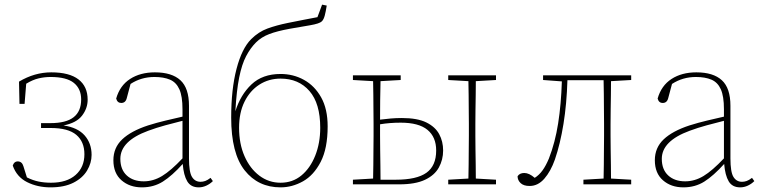

<svg xmlns="http://www.w3.org/2000/svg" viewBox="-20 -795 3292 828"><path d="M375 -127Q375 -92 355.5 -59.5Q336 -27 296.5 -7Q257 13 198 13Q142 13 97 -9.5Q52 -32 35 -81Q41 -99 56 -99Q75 -99 81 -78L96 -30Q122 -17 147 -12Q172 -7 200 -7Q268 -7 306 -40.5Q344 -74 344 -130Q344 -184 309 -213.5Q274 -243 199 -243H157V-264H197Q265 -264 297.5 -289.5Q330 -315 330 -366Q330 -412 298.5 -437.5Q267 -463 198 -463Q172 -463 146.5 -457Q121 -451 93 -434L86 -347H64L62 -443Q129 -483 201 -483Q279 -483 318.5 -452.5Q358 -422 358 -365Q358 -328 334 -296.5Q310 -265 254 -254Q315 -245 345 -211Q375 -177 375 -127Z M837 13Q803 13 787.5 -13Q772 -39 768 -88Q722 -37 682.5 -12Q643 13 592 13Q539 13 504 -17.5Q469 -48 469 -104Q469 -158 507 -194Q545 -230 618 -254Q656 -266 694 -275Q732 -284 767 -292V-324Q767 -380 753.5 -410Q740 -440 713 -451.5Q686 -463 646 -463Q589 -463 543 -433L527 -373Q522 -351 503 -351Q486 -351 481 -370Q497 -426 541 -454.5Q585 -483 648 -483Q721 -483 758 -449Q795 -415 795 -339V-112Q795 -53 808 -32Q821 -11 845 -11Q855 -11 865 -14.5Q875 -18 888 -28L898 -14Q886 -2 870 5.5Q854 13 837 13ZM499 -110Q499 -64 526.5 -38.5Q554 -13 600 -13Q641 -13 679 -36Q717 -59 767 -112V-274Q731 -265 692.5 -254.5Q654 -244 619 -231Q499 -187 499 -110Z M1190 13Q1093 13 1035 -60.5Q977 -134 977 -288Q977 -410 1000 -498Q1023 -586 1063 -626Q1095 -658 1133.5 -672Q1172 -686 1221 -696Q1254 -703 1289 -709.5Q1324 -716 1349 -721L1369 -775L1389 -771Q1385 -745 1380.5 -728Q1376 -711 1368 -703Q1358 -693 1317 -686Q1276 -679 1230 -671Q1175 -661 1141 -648Q1107 -635 1084 -612Q1060 -588 1041.5 -553Q1023 -518 1011.5 -461Q1000 -404 995 -315Q1017 -386 1064.5 -431Q1112 -476 1190 -476Q1245 -476 1291 -450.5Q1337 -425 1365 -375Q1393 -325 1393 -250Q1393 -155 1363 -97Q1333 -39 1286.5 -13Q1240 13 1190 13ZM1190 -7Q1242 -7 1280 -38.5Q1318 -70 1339.5 -124Q1361 -178 1361 -244Q1361 -349 1314.5 -402.5Q1268 -456 1190 -456Q1139 -456 1098.5 -430Q1058 -404 1034.5 -356.5Q1011 -309 1011 -244Q1011 -175 1034.5 -121.5Q1058 -68 1098.5 -37.5Q1139 -7 1190 -7Z M1913 -450V-470H2119V-450L2032 -445Q2032 -419 2031.5 -386Q2031 -353 2030.5 -319.5Q2030 -286 2030 -260V-210Q2030 -184 2030.5 -151Q2031 -118 2031.5 -84.5Q2032 -51 2032 -25L2119 -20V0H1913V-20L2000 -25Q2001 -51 2001 -84.5Q2001 -118 2001.5 -151Q2002 -184 2002 -210V-260Q2002 -286 2001.5 -319.5Q2001 -353 2001 -386Q2001 -419 2000 -445ZM1502 -450V-470H1708V-450L1621 -445Q1620 -411 1619.5 -364Q1619 -317 1619 -279Q1642 -282 1665 -284Q1688 -286 1713 -286Q1780 -286 1818.5 -267Q1857 -248 1874 -216.5Q1891 -185 1891 -146Q1891 -106 1872.5 -72.5Q1854 -39 1812.5 -19.5Q1771 0 1702 0H1502V-20L1589 -25Q1590 -51 1590 -84.5Q1590 -118 1590.5 -151Q1591 -184 1591 -210V-260Q1591 -286 1590.5 -319.5Q1590 -353 1590 -386Q1590 -419 1589 -445ZM1619 -210Q1619 -183 1619.5 -148.5Q1620 -114 1620.5 -80Q1621 -46 1621 -20H1687Q1777 -20 1819 -50Q1861 -80 1861 -146Q1861 -204 1823.5 -235Q1786 -266 1708 -266Q1661 -266 1619 -259Z M2264 7Q2238 7 2225 -5.5Q2212 -18 2212 -35Q2221 -49 2241 -49Q2262 -49 2286 -28Q2305 -40 2319.5 -60Q2334 -80 2347 -111Q2374 -180 2387 -263Q2400 -346 2403 -444L2322 -450V-470H2702V-450L2615 -445Q2615 -419 2614.5 -386Q2614 -353 2613.5 -319.5Q2613 -286 2613 -260V-210Q2613 -184 2613.5 -151Q2614 -118 2614.5 -84.5Q2615 -51 2615 -25L2702 -20V0H2496V-20L2583 -25Q2584 -51 2584 -84.5Q2584 -118 2584.5 -151Q2585 -184 2585 -210V-260Q2585 -287 2584.5 -321.5Q2584 -356 2584 -390Q2584 -424 2583 -449H2427Q2424 -347 2410 -260.5Q2396 -174 2373 -107Q2355 -56 2327.5 -24.5Q2300 7 2264 7Z M3172 13Q3138 13 3122.5 -13Q3107 -39 3103 -88Q3057 -37 3017.5 -12Q2978 13 2927 13Q2874 13 2839 -17.5Q2804 -48 2804 -104Q2804 -158 2842 -194Q2880 -230 2953 -254Q2991 -266 3029 -275Q3067 -284 3102 -292V-324Q3102 -380 3088.5 -410Q3075 -440 3048 -451.5Q3021 -463 2981 -463Q2924 -463 2878 -433L2862 -373Q2857 -351 2838 -351Q2821 -351 2816 -370Q2832 -426 2876 -454.5Q2920 -483 2983 -483Q3056 -483 3093 -449Q3130 -415 3130 -339V-112Q3130 -53 3143 -32Q3156 -11 3180 -11Q3190 -11 3200 -14.5Q3210 -18 3223 -28L3233 -14Q3221 -2 3205 5.5Q3189 13 3172 13ZM2834 -110Q2834 -64 2861.5 -38.5Q2889 -13 2935 -13Q2976 -13 3014 -36Q3052 -59 3102 -112V-274Q3066 -265 3027.5 -254.5Q2989 -244 2954 -231Q2834 -187 2834 -110Z"/></svg>

Font: Source Serif Pro ExtraLight
Style: Regular
Weight: 200
Designer: Frank Grießhammer
Foundry: Adobe Systems Incorporated
Version: Version 3.001;hotconv 1.0.111;makeotfexe 2.5.65597